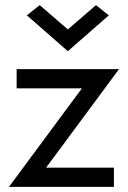

<svg xmlns="http://www.w3.org/2000/svg" viewBox="-20 -730 500 750"><path d="M245 -615 355 -710 405 -670 245 -530 85 -670 135 -710ZM300 -385H45V-460H445L160 -75H425V0H15Z"/></svg>

Font: Von Book
Style: Regular
Weight: 400
Version: Version 4.000; ttfautohint (v1.8.4.7-5d5b)